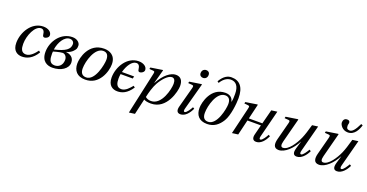

<svg xmlns="http://www.w3.org/2000/svg" viewBox="-37 -1637 5300 2769"><g transform="rotate(20 2612.5 -253.0)"><path d="M81 -148C81 -26 154 12 224 12C298 12 383 -20 452 -135L428 -154C394 -108 335 -37 268 -37C195 -37 180 -97 180 -168C180 -298 255 -467 347 -467C379 -467 401 -447 407 -387C409 -369 418 -357 436 -357C460 -357 500 -380 500 -413C500 -464 446 -502 371 -502C193 -502 81 -312 81 -148Z M521 -169C521 -22 616 12 690 12C823 12 925 -57 925 -149C925 -232 861 -263 802 -268V-270C852 -283 881 -305 898 -323C932 -359 937 -369 937 -416C937 -450 898 -502 818 -502C641 -502 521 -333 521 -169ZM619 -182C619 -189 621 -202 621 -210L671 -224C695 -231 744 -240 760 -240C798 -240 828 -203 828 -157C828 -68 768 -30 711 -30C625 -30 619 -104 619 -182ZM623 -242C640 -358 706 -467 790 -467C825 -467 855 -443 855 -408C855 -327 792 -282 623 -242Z M1010 -169C1010 -62 1068 12 1194 12C1303 12 1373 -42 1420 -116C1466 -188 1483 -273 1483 -327C1483 -465 1385 -502 1304 -502C1067 -502 1010 -255 1010 -169ZM1107 -129C1107 -237 1171 -467 1303 -467C1364 -467 1386 -424 1386 -362C1386 -291 1334 -23 1197 -23C1139 -23 1107 -58 1107 -129Z M1544 -148C1544 -26 1617 12 1687 12C1757 12 1835 -14 1908 -126L1884 -144C1847 -99 1795 -37 1731 -37C1658 -37 1643 -97 1643 -168C1643 -191 1645 -214 1649 -238H1836L1844 -273H1657C1683 -374 1742 -467 1810 -467C1842 -467 1864 -447 1870 -387C1872 -369 1881 -357 1899 -357C1923 -357 1963 -380 1963 -413C1963 -464 1909 -502 1834 -502C1656 -502 1544 -312 1544 -148Z M1951 242 2040 230 2095 -10C2116 3 2151 12 2203 12C2448 12 2515 -292 2515 -368C2515 -455 2478 -502 2404 -502C2327 -502 2228 -429 2152 -286H2149L2206 -497L2201 -502L2020 -474L2014 -450L2076 -445C2100 -443 2098 -427 2091 -397ZM2105 -53C2118 -117 2146 -219 2184 -286C2232 -370 2305 -450 2362 -450C2398 -450 2416 -420 2416 -367C2416 -288 2357 -23 2193 -23C2154 -23 2127 -34 2105 -53Z M2728 -649C2728 -612 2753 -593 2783 -593C2822 -593 2847 -620 2847 -660C2847 -699 2821 -715 2793 -715C2750 -715 2728 -681 2728 -649ZM2604 -86C2589 -29 2602 12 2656 12C2728 12 2784 -56 2818 -132L2794 -146C2776 -111 2732 -40 2704 -40C2684 -40 2685 -63 2694 -95L2803 -497L2798 -502L2616 -474L2610 -450L2667 -445C2694 -443 2697 -434 2688 -399Z M2885 -169C2885 -62 2939 12 3065 12C3171 12 3240 -46 3291 -129C3349 -224 3367 -412 3367 -491C3367 -662 3296 -742 3171 -742C3117 -742 3056 -718 2998 -619L3021 -602C3073 -689 3135 -707 3174 -707C3252 -707 3299 -650 3299 -534C3299 -491 3299 -443 3289 -412L3285 -411C3281 -453 3246 -502 3165 -502C2944 -502 2885 -255 2885 -169ZM2982 -129C2982 -237 3042 -467 3174 -467C3235 -467 3257 -424 3257 -362C3257 -291 3205 -23 3068 -23C3010 -23 2982 -58 2982 -129Z M3449 12 3541 0 3597 -235H3804L3766 -86C3751 -29 3764 12 3818 12C3890 12 3946 -56 3980 -132L3956 -146C3938 -111 3894 -40 3866 -40C3846 -40 3847 -63 3856 -95L3959 -502L3870 -490L3813 -270H3606L3660 -497L3655 -502L3477 -474L3471 -451L3526 -445C3556 -442 3555 -434 3546 -395Z M4089 -450 4151 -445C4175 -443 4174 -428 4166 -397L4097 -133C4076 -53 4084 12 4164 12C4260 12 4365 -94 4425 -210H4427L4394 -96C4375 -29 4387 12 4440 12C4512 12 4572 -57 4607 -131L4583 -146C4563 -112 4519 -40 4491 -40C4470 -40 4470 -63 4478 -94L4585 -502L4496 -490C4467 -388 4451 -335 4425 -274C4381 -173 4294 -40 4211 -40C4179 -40 4171 -70 4186 -128L4282 -497L4277 -502L4095 -474Z M4886 -673C4886 -643 4927 -568 5014 -568C5118 -568 5162 -669 5183 -737L5157 -748C5108 -645 5070 -603 5031 -603C4994 -603 4980 -621 4980 -659C4980 -682 4987 -686 4987 -706C4987 -724 4977 -741 4947 -741C4897 -741 4886 -703 4886 -673ZM4707 -450 4769 -445C4793 -443 4792 -428 4784 -397L4715 -133C4694 -53 4702 12 4782 12C4878 12 4983 -94 5043 -210H5045L5012 -96C4993 -29 5005 12 5058 12C5130 12 5190 -57 5225 -131L5201 -146C5181 -112 5137 -40 5109 -40C5088 -40 5088 -63 5096 -94L5203 -502L5114 -490C5085 -388 5069 -335 5043 -274C4999 -173 4912 -40 4829 -40C4797 -40 4789 -70 4804 -128L4900 -497L4895 -502L4713 -474Z"/></g></svg>

Font: Heuristica
Style: Italic
Weight: 400
Italic angle: -13°
Version: Version 1.0.1